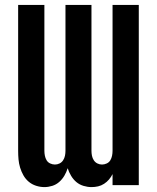

<svg xmlns="http://www.w3.org/2000/svg" viewBox="-20 -755 640 783"><path d="M161 8Q144 8 127 2.5Q110 -3 97 -14Q84 -25 75.5 -40Q67 -55 62 -71.5Q57 -88 55.5 -105Q54 -122 54 -140V-735H161V-140Q161 -130 163 -120Q165 -110 170 -101.5Q175 -93 184.5 -88.5Q194 -84 204 -84Q214 -84 223 -88.5Q232 -93 237.5 -101.5Q243 -110 245 -120Q247 -130 247 -140V-735H353V-140Q353 -130 355 -120Q357 -110 362.5 -101.5Q368 -93 377 -88.5Q386 -84 396 -84Q406 -84 415.5 -88.5Q425 -93 430 -101.5Q435 -110 437 -120Q439 -130 439 -140V-735H546V0H439V-45Q433 -33 424.5 -23Q416 -13 404.5 -5.5Q393 2 380 5Q367 8 353 8Q337 8 320.5 3Q304 -2 291.5 -12.5Q279 -23 270 -38Q261 -53 256 -69Q251 -53 242.5 -38.5Q234 -24 221.5 -13Q209 -2 193 3Q177 8 161 8Z"/></svg>

Font: Iosevka Curly SmBdEx
Style: Regular
Weight: 600
Width: 7
Monospace: yes
Designer: Belleve Invis
Foundry: Belleve Invis
Version: Version 11.1.0; ttfautohint (v1.8.3)